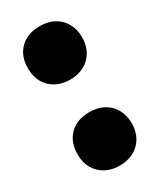

<svg xmlns="http://www.w3.org/2000/svg" viewBox="-152 -612 564 677"><g transform="rotate(-30 130.0 -274.0)"><path d="M19.5 -99Q19.5 -149.5 49.5 -178.8Q79.5 -208 129.5 -208Q162.5 -208 187.5 -194.5Q212.5 -181 226.2 -156.2Q240 -131.5 240 -99Q240 -67 226 -42.2Q212 -17.5 186.8 -4Q161.5 9.5 129.5 9.5Q97.5 9.5 72.5 -3.8Q47.5 -17 33.5 -41.5Q19.5 -66 19.5 -99ZM19.5 -449Q19.5 -499.5 49.5 -528.8Q79.5 -558 129.5 -558Q162.5 -558 187.5 -544.5Q212.5 -531 226.2 -506.2Q240 -481.5 240 -449Q240 -417 226 -392.2Q212 -367.5 186.8 -354Q161.5 -340.5 129.5 -340.5Q97.5 -340.5 72.5 -353.8Q47.5 -367 33.5 -391.5Q19.5 -416 19.5 -449Z"/></g></svg>

Font: Encode Sans Condensed ExtraBold
Style: Regular
Weight: 800
Width: 3
Designer: Multiple Designers
Foundry: Impallari Type
Version: Version 2.000